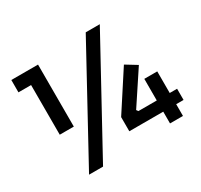

<svg xmlns="http://www.w3.org/2000/svg" viewBox="-147 -869 1127 1079"><g transform="rotate(-30 416.5 -329.0)"><path d="M231.9 22H141.1L524.9 -680.2H616.2ZM202.1 -254.9H110.8V-577.1H28.8V-657.2H202.1ZM763.2 0H679.2V-76.2H459V-168L620.1 -416L691.9 -372.1L551.8 -160.2L560.1 -148.9H679.2V-289.1H763.2V-148.9H811V-76.2H763.2Z"/></g></svg>

Font: Sora Medium
Style: Regular
Weight: 500
Designer: Jonathan Barnbrook, Julián Moncada
Foundry: Barnbrook Fonts
Version: Version 2.000